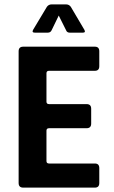

<svg xmlns="http://www.w3.org/2000/svg" viewBox="-20 -856 519 876"><path d="M358 -707H298Q285 -707 281 -719L248 -785L216 -719Q211 -707 198 -707H139Q124 -707 131 -720L194 -825Q202 -836 216 -836H281Q295 -836 303 -825L365 -720Q372 -707 358 -707ZM413 0H86Q65 0 65 -21V-622Q65 -643 86 -643H413Q433 -643 433 -622V-554Q433 -533 413 -533H204Q192 -533 192 -522V-392Q192 -381 204 -381H375Q396 -381 396 -360V-292Q396 -271 375 -271H204Q192 -271 192 -260V-121Q192 -110 204 -110H413Q433 -110 433 -89V-21Q433 0 413 0Z"/></svg>

Font: Rajdhani
Style: Bold
Weight: 700
Designer: Satya Rajpurohit, Jyotish Sonowal
Foundry: Indian Type Foundry
Version: Version 1.201 February 1, 2022